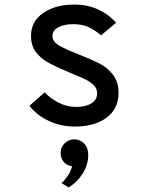

<svg xmlns="http://www.w3.org/2000/svg" viewBox="-20 -543 656 842"><path d="M109 -79 176 -138Q200 -112 236.5 -93Q273 -74 315 -74Q355 -74 380.5 -89.5Q406 -105 406 -134Q406 -155 390.5 -170Q375 -185 353 -195.5Q331 -206 280 -227Q223 -251 190 -269.5Q157 -288 136.5 -316Q116 -344 116 -386Q116 -449 169.5 -486Q223 -523 305 -523Q364 -523 410.5 -501.5Q457 -480 489 -443L423 -388Q398 -410 369.5 -423.5Q341 -437 301 -437Q260 -437 235 -423Q210 -409 210 -385Q210 -361 237.5 -344.5Q265 -328 326 -304Q384 -281 418 -263.5Q452 -246 476 -214.5Q500 -183 500 -136Q500 -67 448 -27.5Q396 12 308 12Q247 12 194.5 -12.5Q142 -37 109 -79ZM250 260Q262 250 276.5 229Q291 208 296 186Q273 183 259.5 167Q246 151 246 128Q246 102 264 85Q282 68 306 68Q331 68 349 86.5Q367 105 367 136Q367 178 343.5 216.5Q320 255 281 279Z"/></svg>

Font: Overpass Mono Light
Style: Bold
Weight: 600
Monospace: yes
Designer: Delve Withrington, Dave Bailey
Foundry: Delve Fonts
Version: Version 1.000;DELV;Overpass